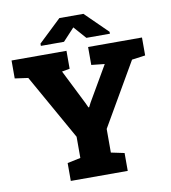

<svg xmlns="http://www.w3.org/2000/svg" viewBox="-95 -977 941 1059"><g transform="rotate(-10 375.0 -448.0)"><path d="M215.3 0V-100.1L289.1 -115.7V-234.4L83 -600.1L8.8 -610.4V-710.9H316.4V-610.4L272.5 -602.5L370.1 -407.7L381.3 -382.8H385.7L397.5 -406.2L511.7 -602.5L437.5 -610.4V-710.9H739.3V-610.4L664.1 -600.1L460 -248V-115.7L534.2 -100.1V0ZM182.1 -762.2V-774.9L309.1 -895.5H443.8L568.8 -772.9V-762.2H437L376 -831.5L311.5 -762.2Z"/></g></svg>

Font: Roboto Slab Black
Style: Regular
Weight: 900
Designer: Google
Version: Version 2.000; ttfautohint (v1.8.1.43-b0c9)